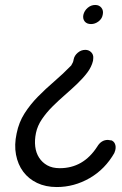

<svg xmlns="http://www.w3.org/2000/svg" viewBox="-20 -755 493 774"><path d="M347 -658Q330 -658 321.5 -668.5Q313 -679 316 -695Q320 -712 333.5 -723.5Q347 -735 364 -735Q380 -735 389 -723.5Q398 -712 394 -695Q391 -679 377 -668.5Q363 -658 347 -658ZM277 -516Q280 -531 293.5 -542.5Q307 -554 324 -554Q338 -554 347.5 -544.5Q357 -535 356 -521L355 -510Q349 -485 332 -462.5Q315 -440 291.5 -417.5Q268 -395 241.5 -372Q215 -349 191 -325Q167 -301 149 -274.5Q131 -248 125 -219Q119 -190 122 -164.5Q125 -139 137.5 -119.5Q150 -100 170.5 -88.5Q191 -77 221 -77Q316 -77 372 -164Q388 -191 415 -191Q418 -191 428 -189L427 -190Q439 -186 443.5 -175Q448 -164 445 -151Q445 -150 444 -147Q443 -144 441 -139L442 -140Q404 -73 341.5 -37Q279 -1 209 -1Q164 -1 129.5 -17.5Q95 -34 73.5 -63Q52 -92 44.5 -131.5Q37 -171 47 -217Q56 -262 79 -298Q102 -334 133 -365.5Q164 -397 199 -427Q234 -457 267 -491Q275 -504 276 -511Z"/></svg>

Font: VDS Compensated
Style: Light Italic
Weight: 300
Italic angle: -12°
Designer: artmaker
Foundry: artmaker
Version: Version 1.000 2012 initial release